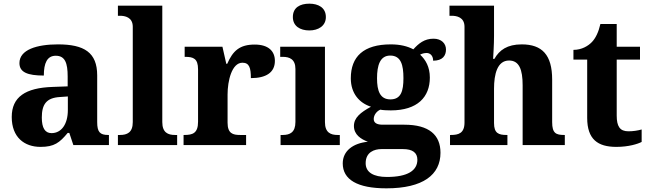

<svg xmlns="http://www.w3.org/2000/svg" viewBox="-20 -791 3539 1047"><path d="M201 10C276 10 305 -13 349 -66H358L380 0H574V-55H570C525 -55 510 -71 510 -125V-380C510 -505 439 -549 296 -549C181 -549 86 -520 86 -447C86 -397 130 -379 219 -379C219 -447 237 -487 284 -487C335 -487 349 -447 349 -374V-320L267 -317C118 -312 44 -262 44 -153C44 -42 113 10 201 10ZM261 -65C225 -65 208 -94 208 -150C208 -221 232 -258 308 -262L350 -265V-191C350 -114 315 -65 261 -65Z M623 0H946V-55H934C896 -55 865 -68 865 -125V-760H623V-705H634C660 -705 704 -698 704 -645V-125C704 -68 673 -55 634 -55H623Z M981 0H1322V-55H1289C1250 -55 1221 -63 1221 -122V-276C1221 -350 1244 -449 1302 -449C1340 -449 1348 -420 1348 -365C1430 -365 1479 -395 1479 -459C1479 -511 1445 -548 1369 -548C1287 -548 1250 -514 1219 -443H1214L1193 -536H987V-481H990C1034 -481 1060 -472 1060 -413V-127C1060 -64 1030 -55 985 -55H981Z M1667 -625C1715 -625 1757 -649 1757 -698C1757 -750 1715 -771 1667 -771C1616 -771 1577 -750 1577 -698C1577 -649 1616 -625 1667 -625ZM1510 0H1833V-55H1821C1783 -55 1752 -68 1752 -125V-536H1508V-481H1522C1559 -481 1591 -468 1591 -415V-126C1591 -69 1561 -55 1522 -55H1510Z M2087 236C2287 236 2382 162 2382 42C2382 -55 2320 -111 2185 -111H2067C2035 -111 2018 -121 2018 -142C2018 -165 2036 -186 2054 -193C2066 -190 2096 -189 2111 -189C2257 -189 2324 -262 2324 -368C2324 -426 2301 -465 2271 -493C2280 -498 2292 -502 2307 -502C2324 -502 2342 -489 2342 -460C2394 -460 2412 -488 2412 -521C2412 -553 2388 -580 2344 -580C2294 -580 2263 -554 2234 -522C2202 -539 2162 -549 2111 -549C1962 -549 1893 -482 1893 -364C1893 -281 1940 -229 2003 -209C1946 -178 1910 -149 1910 -104C1910 -56 1949 -32 1986 -18C1905 -10 1849 32 1849 100C1849 188 1928 236 2087 236ZM2109 -249C2052 -249 2036 -296 2036 -364C2036 -434 2052 -488 2108 -488C2167 -488 2180 -436 2180 -365C2180 -295 2167 -249 2109 -249ZM2090 174C2017 174 1974 149 1974 99C1974 38 2022 22 2060 22H2178C2230 22 2256 42 2256 80C2256 139 2203 174 2090 174Z M2434 0H2747V-55H2743C2699 -55 2674 -64 2674 -120V-307C2674 -387 2692 -461 2756 -461C2811 -461 2830 -412 2830 -326V0H3060V-55H3057C3012 -55 2991 -64 2991 -125V-357C2991 -492 2936 -549 2825 -549C2746 -549 2703 -518 2676 -470H2669C2670 -491 2674 -546 2674 -595V-760H2431V-705H2443C2469 -705 2513 -698 2513 -645V-123C2513 -64 2480 -55 2439 -55H2434Z M3341 10C3408 10 3458 -6 3479 -17V-85C3458 -79 3433 -75 3407 -75C3360 -75 3343 -102 3343 -161V-466H3470V-536H3343V-660H3254C3244 -616 3228 -583 3208 -562C3188 -541 3153 -519 3107 -519V-466H3182V-148C3182 -31 3240 10 3341 10Z"/></svg>

Font: Noto Serif Hentaigana Bold
Style: Regular
Weight: 700
Designer: Kazuhiro Yamada
Foundry: nipponia
Version: Version 1.000